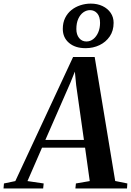

<svg xmlns="http://www.w3.org/2000/svg" viewBox="-94 -1070 743 1090"><path d="M-74 0 -71.5 -28.5 -7 -42 321 -746.5H443.5L560 -42.5L629 -28.5L627 0H334L337 -28.5L415.5 -42L389 -231.5H144.5L62 -42L154 -28.5L151 0ZM163.5 -275.5H382.5L338.5 -586L331 -663.5L305.5 -600ZM391.5 -796.5Q333 -796.5 297.8 -826.5Q262.5 -856.5 262.5 -906Q262.5 -941.5 275.8 -968.2Q289 -995 311.5 -1013Q334 -1031 362.5 -1040.2Q391 -1049.5 421.5 -1049.5Q459 -1049.5 488.2 -1035.5Q517.5 -1021.5 534.2 -997Q551 -972.5 551 -940.5Q551 -895.5 529 -863.2Q507 -831 471 -813.8Q435 -796.5 391.5 -796.5ZM396.5 -834.5Q418.5 -834.5 436 -848.5Q453.5 -862.5 463.8 -886.5Q474 -910.5 474 -940Q474 -975.5 458 -994Q442 -1012.5 417 -1012.5Q397 -1012.5 379.2 -1000Q361.5 -987.5 350.5 -963.5Q339.5 -939.5 339.5 -905Q339.5 -873.5 355.2 -854Q371 -834.5 396.5 -834.5Z"/></svg>

Font: Merriweather 96pt SemiBold
Style: Italic
Weight: 600
Italic angle: -7.8°
Version: Version 2.101